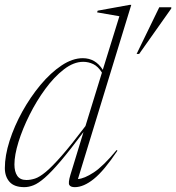

<svg xmlns="http://www.w3.org/2000/svg" viewBox="-22 -762 726 792"><path d="M462.5 -140.5Q407 -57.5 365 -23.8Q323 10 286.5 10Q269.5 10 264 1.2Q258.5 -7.5 268.5 -41L322.5 -217.5Q266.5 -142.5 228 -97.2Q189.5 -52 162.8 -28.8Q136 -5.5 116.2 2.2Q96.5 10 78.5 10Q36.5 10 17.2 -12Q-2 -34 -2 -68.5Q-2 -120 17.5 -181Q37 -242 70.2 -302Q103.5 -362 145.2 -412Q187 -462 232 -492Q277 -522 319.5 -522Q372 -522 402 -474L470.5 -695L378.5 -711L381 -718L513 -742H519.5L299.5 -23.5Q325.5 -25 364.8 -50.8Q404 -76.5 459 -143ZM37.5 -83.5Q37.5 -54 49.2 -36.8Q61 -19.5 87 -19.5Q104 -19.5 122.5 -25.5Q141 -31.5 166.8 -52.8Q192.5 -74 232 -119Q271.5 -164 330.5 -242L398.5 -462.5Q382.5 -488 362.8 -497.5Q343 -507 321 -507Q282 -507 241.8 -476Q201.5 -445 165 -395.2Q128.5 -345.5 99.8 -288Q71 -230.5 54.2 -176.2Q37.5 -122 37.5 -83.5ZM541.5 -539.5 635 -732H684.5V-727L552 -539.5Z"/></svg>

Font: Newsreader Display ExtraLight
Style: Italic
Weight: 275
Italic angle: -17°
Designer: Hugues Gentile
Foundry: Production Type
Version: Version 1.002